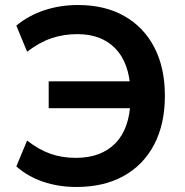

<svg xmlns="http://www.w3.org/2000/svg" viewBox="-20 -735 738 765"><path d="M284 10Q213 10 151.5 -11Q90 -32 45 -72L88 -175Q134 -139 180.5 -122.5Q227 -106 282 -106Q383 -106 440 -164.5Q497 -223 500 -336L539 -304H174V-411H538L500 -375Q495 -485 439.5 -542Q384 -599 289 -599Q234 -599 186 -583Q138 -567 88 -529L45 -633Q95 -674 157.5 -694.5Q220 -715 291 -715Q398 -715 475.5 -671Q553 -627 595 -546Q637 -465 637 -353Q637 -241 594.5 -159.5Q552 -78 473 -34Q394 10 284 10Z"/></svg>

Font: Nunito Sans 10pt
Style: Bold
Weight: 700
Designer: Vernon Adams
Foundry: Vernon Adams
Version: Version 3.101;gftools[0.9.27]